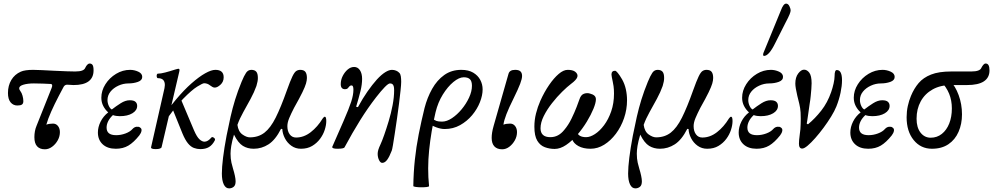

<svg xmlns="http://www.w3.org/2000/svg" viewBox="-20 -811 5488 1061"><path d="M228 14Q200 14 185 -2.5Q170 -19 170 -53Q170 -70 173 -86Q176 -102 182 -116L265 -324Q274 -346 260 -347Q240 -348 216.5 -349Q193 -350 167 -350Q133 -350 109.5 -343Q86 -336 86 -323Q86 -320 87.5 -316Q89 -312 93 -307Q100 -298 104.5 -282Q109 -266 109 -252Q109 -239 101.5 -233.5Q94 -228 76 -228Q53 -228 38.5 -245.5Q24 -263 24 -297Q24 -338 42.5 -369Q61 -400 95 -415Q106 -420 123.5 -422.5Q141 -425 163 -425Q181 -425 210.5 -423.5Q240 -422 280 -420Q321 -418 350 -417Q379 -416 395 -416Q420 -416 433.5 -421Q447 -426 451 -436Q456 -447 462.5 -453.5Q469 -460 475 -460Q486 -460 491.5 -452Q497 -444 497 -422Q497 -382 469.5 -361.5Q442 -341 387 -341Q377 -341 369 -342Q361 -343 351 -343Q339 -343 332 -332L305 -281Q281 -235 263 -194.5Q245 -154 236 -122Q243 -125 253 -126.5Q263 -128 273 -128Q290 -128 300.5 -114.5Q311 -101 311 -81Q311 -57 299 -35.5Q287 -14 268 0Q249 14 228 14Z M620 11Q574 11 547.5 -13.5Q521 -38 521 -79Q521 -109 536 -139Q551 -169 578 -190Q561 -205 550.5 -225.5Q540 -246 540 -271Q540 -310 562.5 -345.5Q585 -381 621.5 -403Q658 -425 699 -425Q722 -425 744 -415Q766 -405 766 -386Q766 -367 742 -358.5Q718 -350 690 -350Q661 -350 634 -337.5Q607 -325 590.5 -304.5Q574 -284 574 -258Q574 -242 581 -226.5Q588 -211 598 -206Q621 -224 647 -240.5Q673 -257 697 -257Q719 -257 728.5 -248.5Q738 -240 738 -226Q738 -201 711.5 -185Q685 -169 642 -169Q632 -169 622 -170.5Q612 -172 604 -175Q586 -158 577.5 -140.5Q569 -123 569 -106Q569 -85 582 -74.5Q595 -64 622 -64Q648 -64 673.5 -73.5Q699 -83 712 -98Q722 -109 734.5 -110.5Q747 -112 753 -107Q764 -101 762 -88.5Q760 -76 750 -63Q719 -24 689.5 -6.5Q660 11 620 11Z M841 13Q812 13 815 2L882 -293Q887 -313 889 -324Q891 -335 891 -341Q891 -379 853 -379Q848 -379 846.5 -385.5Q845 -392 846.5 -398Q848 -404 853 -404Q868 -404 893 -410.5Q918 -417 949 -427Q956 -429 960 -430Q964 -431 966 -431Q972 -431 972 -424Q972 -423 971.5 -419.5Q971 -416 970 -412L873 2Q872 7 863.5 10Q855 13 841 13ZM879 -120 865 -140Q908 -208 952.5 -261Q997 -314 1038.5 -350.5Q1080 -387 1114 -406Q1148 -425 1170 -425Q1216 -425 1216 -384Q1216 -359 1198.5 -343Q1181 -327 1167 -327Q1160 -327 1154 -330.5Q1148 -334 1141 -339Q1126 -351 1108 -351Q1100 -351 1070 -332.5Q1040 -314 991.5 -264.5Q943 -215 879 -120ZM1087 13Q1069 13 1051.5 6.5Q1034 0 1018.5 -19Q1003 -38 988 -74L931 -215L979 -264L1052 -91Q1068 -54 1082.5 -41Q1097 -28 1110 -28Q1129 -28 1149 -52Q1152 -55 1157.5 -52.5Q1163 -50 1166.5 -45.5Q1170 -41 1167 -35Q1154 -10 1135 1.5Q1116 13 1087 13Z M1246 230Q1227 230 1216.5 208Q1206 186 1206 148Q1206 114 1212.5 61Q1219 8 1232 -61Q1243 -117 1254 -165.5Q1265 -214 1279.5 -261Q1294 -308 1315 -359Q1329 -393 1340 -409Q1351 -425 1369 -425Q1387 -425 1396 -415Q1405 -405 1405 -380Q1405 -370 1403 -360Q1401 -350 1397 -336Q1385 -302 1365 -265Q1345 -228 1324.5 -191.5Q1304 -155 1292 -121Q1297 -84 1319.5 -68Q1342 -52 1361 -52Q1408 -52 1441.5 -78Q1475 -104 1503.5 -161Q1532 -218 1565 -311Q1584 -364 1595.5 -388Q1607 -412 1617 -418.5Q1627 -425 1639 -425Q1659 -425 1667.5 -414Q1676 -403 1676 -380Q1676 -367 1671 -349.5Q1666 -332 1651 -301Q1636 -270 1605 -215Q1589 -184 1578.5 -159Q1568 -134 1568 -114Q1568 -86 1581 -68.5Q1594 -51 1616 -51Q1659 -51 1697 -80.5Q1735 -110 1763 -156Q1770 -166 1775 -166Q1783 -166 1783 -142Q1783 -120 1774.5 -93.5Q1766 -67 1748.5 -43.5Q1731 -20 1705 -4.5Q1679 11 1643 11Q1613 11 1590 -5.5Q1567 -22 1554 -47.5Q1541 -73 1540 -98L1533 -99Q1502 -38 1464 -13.5Q1426 11 1382 11Q1348 11 1322 -5Q1296 -21 1273 -67Q1262 -30 1258 -5Q1254 20 1254 38Q1254 66 1259 88Q1264 110 1268 122Q1274 141 1278 160Q1282 179 1282 191Q1282 213 1271 221.5Q1260 230 1246 230Z M2092 89Q2082 89 2074.5 73.5Q2067 58 2067 39Q2067 29 2070.5 17Q2074 5 2083 -14Q2091 -31 2103 -65Q2115 -99 2128 -142Q2141 -185 2149.5 -229.5Q2158 -274 2158 -312Q2158 -327 2155.5 -335Q2153 -343 2148 -346.5Q2143 -350 2135 -350Q2126 -350 2106 -329.5Q2086 -309 2058 -273Q2013 -215 1970.5 -147Q1928 -79 1884 3Q1882 7 1872 9Q1862 11 1845 11Q1816 11 1816 2Q1816 0 1816.5 -1Q1817 -2 1818 -4L1878 -141Q1909 -212 1921 -249.5Q1933 -287 1933 -315Q1933 -339 1923 -339Q1915 -339 1911 -334Q1907 -329 1902 -323.5Q1897 -318 1887 -318Q1863 -318 1863 -346Q1863 -370 1874 -391.5Q1885 -413 1901.5 -427Q1918 -441 1937 -441Q1957 -441 1969 -423Q1981 -405 1981 -375Q1981 -344 1972 -307.5Q1963 -271 1948 -221L1958 -219Q1984 -267 2010.5 -305Q2037 -343 2063 -372Q2088 -399 2109 -412Q2130 -425 2146 -425Q2158 -425 2169 -420.5Q2180 -416 2187 -408Q2193 -402 2195 -389Q2197 -376 2197 -359Q2197 -344 2193.5 -311.5Q2190 -279 2185 -238Q2180 -197 2173.5 -153.5Q2167 -110 2161.5 -72.5Q2156 -35 2151.5 -9.5Q2147 16 2145 21Q2132 55 2119.5 72Q2107 89 2092 89Z M2264 217Q2265 143 2272.5 72Q2280 1 2294 -70Q2308 -141 2326 -214Q2341 -272 2368 -320Q2395 -368 2435 -396.5Q2475 -425 2529 -425Q2569 -425 2595 -409.5Q2621 -394 2634 -369.5Q2647 -345 2647 -317Q2647 -284 2632 -246Q2617 -208 2589 -174.5Q2561 -141 2522.5 -119.5Q2484 -98 2437 -98Q2416 -98 2390.5 -107.5Q2365 -117 2342 -134L2366 -158Q2382 -146 2392.5 -142.5Q2403 -139 2423 -139Q2449 -139 2477.5 -158Q2506 -177 2531 -207Q2556 -237 2572 -271.5Q2588 -306 2588 -337Q2588 -362 2577 -373Q2566 -384 2543 -384Q2517 -384 2485.5 -358Q2454 -332 2427 -288.5Q2400 -245 2387 -191Q2362 -85 2351.5 18Q2341 121 2351 217Q2351 221 2338 222.5Q2325 224 2308 224Q2291 224 2277.5 222Q2264 220 2264 217Z M2755 14Q2727 14 2712 -2Q2697 -18 2697 -49Q2697 -63 2699.5 -79Q2702 -95 2708 -116L2790 -403Q2793 -414 2802 -419.5Q2811 -425 2827 -425Q2847 -425 2856 -416.5Q2865 -408 2865 -391Q2865 -376 2854.5 -348Q2844 -320 2817 -265Q2792 -215 2778.5 -180Q2765 -145 2762 -122Q2776 -128 2799 -128Q2816 -128 2826.5 -114.5Q2837 -101 2837 -81Q2837 -57 2825 -35.5Q2813 -14 2794.5 0Q2776 14 2755 14Z M3045 12Q3017 12 2991 2.5Q2965 -7 2949 -33.5Q2933 -60 2933 -111Q2933 -148 2942 -184Q2951 -220 2966 -254Q2988 -303 3014.5 -341.5Q3041 -380 3067.5 -402.5Q3094 -425 3117 -425Q3131 -425 3141 -422.5Q3151 -420 3158 -415Q3175 -402 3170.5 -386Q3166 -370 3135 -347Q3115 -332 3086.5 -304Q3058 -276 3030.5 -241Q3003 -206 2985 -170Q2967 -134 2967 -102Q2967 -78 2980.5 -65.5Q2994 -53 3021 -53Q3044 -53 3063 -63Q3082 -73 3098 -93Q3121 -120 3138 -155Q3155 -190 3166.5 -220Q3178 -250 3182 -262Q3190 -287 3207 -293Q3224 -299 3240 -294Q3256 -290 3264.5 -282.5Q3273 -275 3273 -262Q3273 -243 3259.5 -210Q3246 -177 3223 -139Q3200 -101 3170.5 -66.5Q3141 -32 3108.5 -10Q3076 12 3045 12ZM3243 11Q3203 11 3176 -4Q3149 -19 3141 -43L3169 -79Q3179 -53 3219 -53Q3241 -53 3267.5 -70Q3294 -87 3318 -119Q3342 -151 3357.5 -195.5Q3373 -240 3373 -294Q3373 -317 3370.5 -335Q3368 -353 3366 -360Q3363 -374 3361 -384.5Q3359 -395 3359 -399Q3359 -420 3379 -420Q3384 -420 3394 -408Q3404 -396 3418 -372Q3432 -347 3438.5 -317.5Q3445 -288 3445 -257Q3445 -206 3428.5 -158Q3412 -110 3383.5 -72Q3355 -34 3319 -11.5Q3283 11 3243 11Z M3491 230Q3472 230 3461.5 208Q3451 186 3451 148Q3451 114 3457.5 61Q3464 8 3477 -61Q3488 -117 3499 -165.5Q3510 -214 3524.5 -261Q3539 -308 3560 -359Q3574 -393 3585 -409Q3596 -425 3614 -425Q3632 -425 3641 -415Q3650 -405 3650 -380Q3650 -370 3648 -360Q3646 -350 3642 -336Q3630 -302 3610 -265Q3590 -228 3569.5 -191.5Q3549 -155 3537 -121Q3542 -84 3564.5 -68Q3587 -52 3606 -52Q3653 -52 3686.5 -78Q3720 -104 3748.5 -161Q3777 -218 3810 -311Q3829 -364 3840.5 -388Q3852 -412 3862 -418.5Q3872 -425 3884 -425Q3904 -425 3912.5 -414Q3921 -403 3921 -380Q3921 -367 3916 -349.5Q3911 -332 3896 -301Q3881 -270 3850 -215Q3834 -184 3823.5 -159Q3813 -134 3813 -114Q3813 -86 3826 -68.5Q3839 -51 3861 -51Q3904 -51 3942 -80.5Q3980 -110 4008 -156Q4015 -166 4020 -166Q4028 -166 4028 -142Q4028 -120 4019.5 -93.5Q4011 -67 3993.5 -43.5Q3976 -20 3950 -4.5Q3924 11 3888 11Q3858 11 3835 -5.5Q3812 -22 3799 -47.5Q3786 -73 3785 -98L3778 -99Q3747 -38 3709 -13.5Q3671 11 3627 11Q3593 11 3567 -5Q3541 -21 3518 -67Q3507 -30 3503 -5Q3499 20 3499 38Q3499 66 3504 88Q3509 110 3513 122Q3519 141 3523 160Q3527 179 3527 191Q3527 213 3516 221.5Q3505 230 3491 230Z M4161 11Q4115 11 4088.5 -13.5Q4062 -38 4062 -79Q4062 -109 4077 -139Q4092 -169 4119 -190Q4102 -205 4091.5 -225.5Q4081 -246 4081 -271Q4081 -310 4103.5 -345.5Q4126 -381 4162.5 -403Q4199 -425 4240 -425Q4263 -425 4285 -415Q4307 -405 4307 -386Q4307 -367 4283 -358.5Q4259 -350 4231 -350Q4202 -350 4175 -337.5Q4148 -325 4131.5 -304.5Q4115 -284 4115 -258Q4115 -242 4122 -226.5Q4129 -211 4139 -206Q4162 -224 4188 -240.5Q4214 -257 4238 -257Q4260 -257 4269.5 -248.5Q4279 -240 4279 -226Q4279 -201 4252.5 -185Q4226 -169 4183 -169Q4173 -169 4163 -170.5Q4153 -172 4145 -175Q4127 -158 4118.5 -140.5Q4110 -123 4110 -106Q4110 -85 4123 -74.5Q4136 -64 4163 -64Q4189 -64 4214.5 -73.5Q4240 -83 4253 -98Q4263 -109 4275.5 -110.5Q4288 -112 4294 -107Q4305 -101 4303 -88.5Q4301 -76 4291 -63Q4260 -24 4230.5 -6.5Q4201 11 4161 11ZM4202 -502Q4200 -502 4198.5 -503.5Q4197 -505 4197 -509Q4197 -511 4197.5 -513.5Q4198 -516 4199 -519L4295 -753Q4309 -791 4324 -791Q4335 -791 4342 -777.5Q4349 -764 4349 -752Q4349 -746 4343 -731Q4337 -716 4320 -684L4263 -571Q4229 -502 4202 -502Z M4413 10Q4395 10 4395 -17Q4395 -26 4396 -38Q4397 -50 4400 -72Q4402 -82 4403 -96.5Q4404 -111 4404.5 -127Q4405 -143 4405 -155Q4405 -195 4401.5 -214Q4398 -233 4397 -237Q4391 -260 4386 -281.5Q4381 -303 4378 -320.5Q4375 -338 4375 -349Q4375 -384 4391 -405Q4407 -426 4423 -426Q4440 -426 4452.5 -409Q4465 -392 4465 -351Q4465 -337 4463.5 -319Q4462 -301 4460 -280Q4458 -259 4454 -236Q4449 -202 4446 -179.5Q4443 -157 4441 -145Q4439 -133 4438 -128L4445 -124Q4484 -156 4518.5 -200Q4553 -244 4573 -302Q4581 -325 4586.5 -349.5Q4592 -374 4592 -391Q4592 -424 4604 -424Q4633 -424 4633 -367Q4633 -337 4625 -299Q4617 -261 4602 -223Q4592 -198 4573 -167Q4554 -136 4531 -105Q4508 -74 4485 -48Q4462 -22 4443 -6Q4424 10 4413 10Z M4778 11Q4732 11 4705.5 -13.5Q4679 -38 4679 -79Q4679 -109 4694 -139Q4709 -169 4736 -190Q4719 -205 4708.5 -225.5Q4698 -246 4698 -271Q4698 -310 4720.5 -345.5Q4743 -381 4779.5 -403Q4816 -425 4857 -425Q4880 -425 4902 -415Q4924 -405 4924 -386Q4924 -367 4900 -358.5Q4876 -350 4848 -350Q4819 -350 4792 -337.5Q4765 -325 4748.5 -304.5Q4732 -284 4732 -258Q4732 -242 4739 -226.5Q4746 -211 4756 -206Q4779 -224 4805 -240.5Q4831 -257 4855 -257Q4877 -257 4886.5 -248.5Q4896 -240 4896 -226Q4896 -201 4869.5 -185Q4843 -169 4800 -169Q4790 -169 4780 -170.5Q4770 -172 4762 -175Q4744 -158 4735.5 -140.5Q4727 -123 4727 -106Q4727 -85 4740 -74.5Q4753 -64 4780 -64Q4806 -64 4831.5 -73.5Q4857 -83 4870 -98Q4880 -109 4892.5 -110.5Q4905 -112 4911 -107Q4922 -101 4920 -88.5Q4918 -76 4908 -63Q4877 -24 4847.5 -6.5Q4818 11 4778 11Z M5130 11Q5068 11 5029 -37Q4990 -85 4990 -163Q4990 -195 4996.5 -225Q5003 -255 5014 -281Q5031 -322 5056.5 -352Q5082 -382 5125 -399Q5168 -416 5236 -416H5347Q5371 -416 5385 -421Q5399 -426 5403 -436Q5408 -446 5414 -453Q5420 -460 5427 -460Q5448 -460 5448 -422Q5448 -382 5417 -361.5Q5386 -341 5324 -341H5237Q5177 -341 5134 -317Q5091 -293 5068 -251Q5045 -209 5045 -155Q5045 -106 5067 -78Q5089 -50 5123 -50Q5158 -50 5184.5 -71Q5211 -92 5225.5 -128.5Q5240 -165 5240 -212Q5240 -256 5225 -293Q5210 -330 5177 -364H5230Q5259 -336 5277.5 -285.5Q5296 -235 5296 -179Q5296 -126 5277 -82.5Q5258 -39 5221 -14Q5184 11 5130 11Z"/></svg>

Font: Junicode VF
Style: Italic
Weight: 400
Italic angle: -11°
Designer: Peter S. Baker
Version: Version 2.209